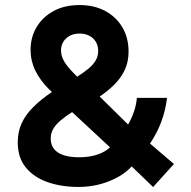

<svg xmlns="http://www.w3.org/2000/svg" viewBox="-20 -731 752 756"><path d="M100.4 -534.9Q100.4 -491.8 118.8 -453.6Q137.3 -415.4 171.4 -381.2L184.3 -368.8Q141.6 -339.8 111.4 -309.8Q81.1 -279.8 65.5 -246.1Q49.9 -212.3 49.9 -170.6Q49.9 -110.1 81.8 -71.3Q113.7 -32.5 167.9 -13.7Q222.1 5.1 288.5 5.1Q352.8 5.1 409.2 -17.3Q465.6 -39.7 498.5 -75.7L582.9 5.4L664.8 -85.3L570.7 -165.8Q598.7 -207.1 615.4 -252.5Q632.2 -297.9 637.6 -345.7H518.9Q514.6 -293.5 484.4 -240.7L372.5 -350.8Q407.3 -374.5 432.8 -400.6Q458.3 -426.8 472.3 -458Q486.2 -489.2 486.2 -528Q486.2 -581.7 462.1 -623Q437.9 -664.2 394.5 -687.7Q351 -711.1 293 -711.1Q234.4 -711.1 191.2 -687.7Q148 -664.4 124.2 -624.5Q100.4 -584.5 100.4 -534.9ZM284 -429.1 270.4 -442.7Q245.5 -467.7 232.9 -488.8Q220.3 -509.9 220.3 -533Q220.3 -551.1 229.1 -566Q237.9 -580.9 254.2 -589.8Q270.5 -598.8 293.2 -598.8Q326.2 -598.8 346.4 -579.8Q366.5 -560.9 366.5 -530.1Q366.5 -509.2 356.4 -492.4Q346.3 -475.5 328 -460.4Q309.6 -445.2 284 -429.1ZM413.2 -150.9Q394.9 -133 363.4 -122.4Q331.9 -111.7 291.5 -111.7Q257.1 -111.7 232 -119.5Q206.9 -127.3 193.3 -143.7Q179.7 -160 179.7 -186Q179.7 -207.2 190.2 -224.5Q200.7 -241.8 219.6 -257.6Q238.5 -273.5 264 -289.6Z"/></svg>

Font: Estedad VF
Style: Regular
Weight: 100
Designer: Amin Abedi
Version: Version 7.3